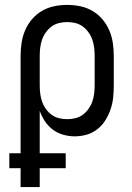

<svg xmlns="http://www.w3.org/2000/svg" viewBox="-20 -548 540 783"><path d="M64 215V138H18V77H64V-320Q64 -347 68 -373.5Q72 -400 82.5 -424.5Q93 -449 110.5 -469.5Q128 -490 151 -503.5Q174 -517 200.5 -522.5Q227 -528 254 -528Q281 -528 307.5 -522.5Q334 -517 357 -503.5Q380 -490 397.5 -469.5Q415 -449 425.5 -424.5Q436 -400 440 -373.5Q444 -347 444 -320V-200Q444 -175 441.5 -150.5Q439 -126 431 -102.5Q423 -79 410 -58Q397 -37 377.5 -21.5Q358 -6 334 1Q310 8 285 8Q261 8 238 1.5Q215 -5 196 -19Q177 -33 163.5 -53Q150 -73 142 -96V77H248V138H142V215ZM254 -62Q271 -62 287.5 -66Q304 -70 317.5 -80Q331 -90 341 -104Q351 -118 356.5 -134Q362 -150 364 -166.5Q366 -183 366 -200V-320Q366 -337 364 -353.5Q362 -370 356.5 -386Q351 -402 341 -416Q331 -430 317.5 -440Q304 -450 287.5 -454Q271 -458 254 -458Q237 -458 220.5 -454Q204 -450 190.5 -440Q177 -430 167 -416Q157 -402 151.5 -386Q146 -370 144 -353.5Q142 -337 142 -320V-200Q142 -183 144 -166.5Q146 -150 151.5 -134Q157 -118 167 -104Q177 -90 190.5 -80Q204 -70 220.5 -66Q237 -62 254 -62Z"/></svg>

Font: Iosevka Fixed
Style: Regular
Weight: 400
Monospace: yes
Designer: Belleve Invis
Foundry: Belleve Invis
Version: Version 33.2.4